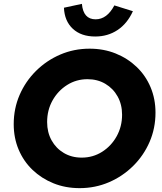

<svg xmlns="http://www.w3.org/2000/svg" viewBox="-20 -963 838 994"><path d="M392 11Q319 11 257 -14Q195 -39 148.5 -83.5Q102 -128 76.5 -188.5Q51 -249 51 -320Q51 -401 81.5 -471.5Q112 -542 166.5 -596Q221 -650 292 -680.5Q363 -711 444 -711Q517 -711 579 -686Q641 -661 687.5 -616.5Q734 -572 759.5 -511.5Q785 -451 785 -380Q785 -299 754.5 -228.5Q724 -158 669.5 -104Q615 -50 544 -19.5Q473 11 392 11ZM403 -147Q461 -147 508.5 -177Q556 -207 584 -257.5Q612 -308 612 -369Q612 -422 589 -463.5Q566 -505 525.5 -529Q485 -553 433 -553Q375 -553 327.5 -523Q280 -493 252 -443Q224 -393 224 -331Q224 -278 247 -236.5Q270 -195 310.5 -171Q351 -147 403 -147ZM473 -774Q400 -774 357 -814Q314 -854 311 -923L404 -943Q411 -863 475 -863Q534 -863 572 -935L668 -905Q639 -841 588.5 -807.5Q538 -774 473 -774Z"/></svg>

Font: Red Hat Display Black
Style: Italic
Weight: 900
Italic angle: -12°
Designer: Pentagram, MCKL
Foundry: Pentagram, MCKL
Version: Version 1.023; ttfautohint (v1.8.3)